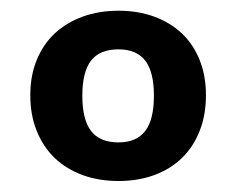

<svg xmlns="http://www.w3.org/2000/svg" viewBox="-20 -752 440 358"><path d="M201 -732Q237.5 -732 267.5 -721Q297.5 -710 319 -689.8Q340.5 -669.5 352.2 -640.2Q364 -611 364 -574.5Q364 -537.5 352.2 -507.8Q340.5 -478 319 -457.2Q297.5 -436.5 267.5 -425.5Q237.5 -414.5 201 -414.5Q164.5 -414.5 134.2 -425.5Q104 -436.5 82.2 -457.2Q60.5 -478 48.5 -507.8Q36.5 -537.5 36.5 -574.5Q36.5 -611 48.5 -640.2Q60.5 -669.5 82.2 -689.8Q104 -710 134.2 -721Q164.5 -732 201 -732ZM201 -486.5Q234.5 -486.5 250.8 -507.8Q267 -529 267 -573.5Q267 -618 250.8 -639Q234.5 -660 201 -660Q166 -660 149.8 -639Q133.5 -618 133.5 -573.5Q133.5 -529 149.8 -507.8Q166 -486.5 201 -486.5Z"/></svg>

Font: LatoLatin
Style: Bold
Weight: 700
Designer: Lukasz Dziedzic with Adam Twardoch and Botio Nikoltchev
Foundry: tyPoland Lukasz Dziedzic
Version: Version 2.015; 2015-08-06; http://www.latofonts.com/